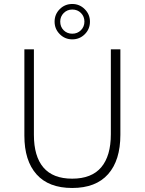

<svg xmlns="http://www.w3.org/2000/svg" viewBox="-20 -938 728 965"><path d="M254.4 -829.1Q254.4 -866.2 280.3 -892.1Q306.2 -918 343.3 -918Q379.9 -918 406 -891.8Q432.1 -865.7 432.1 -829.1Q432.1 -792 406.2 -766.1Q380.4 -740.2 343.3 -740.2Q306.2 -740.2 280.3 -766.4Q254.4 -792.5 254.4 -829.1ZM404.3 -829.6Q404.3 -855 387 -872.6Q369.6 -890.1 343.3 -890.1Q317.9 -890.1 300.3 -872.6Q282.7 -855 282.7 -829.6Q282.7 -803.2 300 -785.9Q317.4 -768.6 343.3 -768.6Q369.1 -768.6 386.7 -786.1Q404.3 -803.7 404.3 -829.6ZM342.8 6.8Q224.6 6.8 163.6 -61.8Q102.5 -130.4 102.5 -255.9V-689.9H150.4V-260.3Q150.4 -152.3 198.2 -96.2Q246.1 -40 342.8 -40Q440.4 -40 488.8 -97.2Q537.1 -154.3 537.1 -263.7V-689.9H585V-260.7Q585 -132.3 523.4 -62.7Q461.9 6.8 342.8 6.8Z"/></svg>

Font: HK Grotesk Light Legacy
Style: Regular
Weight: 300
Designer: Alfredo Marco Pradil
Foundry: Hanken Design Co.
Version: Version 2.022;PS 002.022;hotconv 1.0.88;makeotf.lib2.5.64775